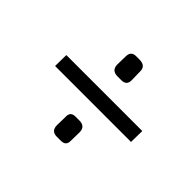

<svg xmlns="http://www.w3.org/2000/svg" viewBox="-108 -686 783 783"><g transform="rotate(45 283.5 -294.5)"><path d="M306 -525Q341 -524 340 -491L341 -442Q341 -413 311 -413H289Q255 -413 254 -446L255 -494Q255 -525 284 -525ZM79 -263 80 -327H518L517 -263ZM306 -176Q341 -176 341 -142L340 -93Q341 -64 311 -64H288Q255 -64 255 -98L256 -145Q254 -176 283 -176Z"/></g></svg>

Font: Taylor Sans
Style: Regular
Weight: 400
Italic angle: -8°
Designer: Natanael Gama
Version: Version 1.001 September 8, 2015